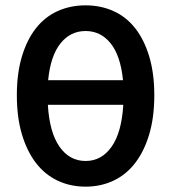

<svg xmlns="http://www.w3.org/2000/svg" viewBox="-20 -686 640 718"><path d="M300 12Q243 12 195.5 -10.5Q148 -33 114.5 -76.5Q81 -120 62 -183.5Q43 -247 43 -330Q43 -412 62 -475Q81 -538 114.5 -580.5Q148 -623 195.5 -644.5Q243 -666 300 -666Q357 -666 404.5 -644.5Q452 -623 485.5 -580.5Q519 -538 538 -475Q557 -412 557 -330Q557 -247 538 -183.5Q519 -120 485.5 -76.5Q452 -33 404.5 -10.5Q357 12 300 12ZM300 -570Q243 -570 206 -523.5Q169 -477 160 -386H440Q431 -477 394 -523.5Q357 -570 300 -570ZM300 -84Q360 -84 397.5 -137.5Q435 -191 441 -294H159Q165 -191 202.5 -137.5Q240 -84 300 -84Z"/></svg>

Font: Source Code Pro Semibold
Style: Regular
Weight: 600
Monospace: yes
Designer: Paul D. Hunt, Teo Tuominen
Foundry: Adobe Systems Incorporated
Version: Version 2.030;PS 1.000;hotconv 16.6.51;makeotf.lib2.5.65220